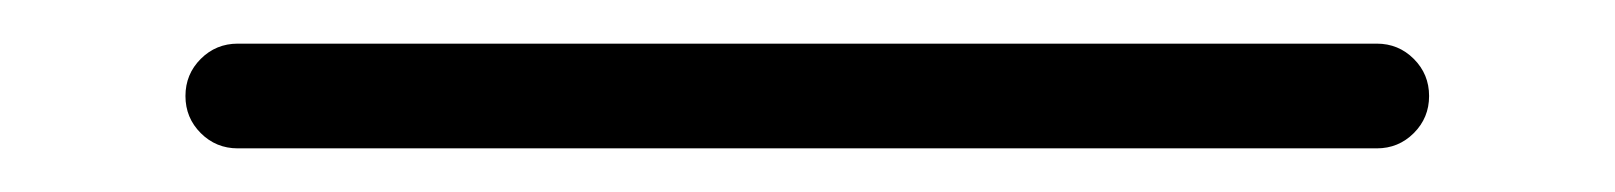

<svg xmlns="http://www.w3.org/2000/svg" viewBox="-20 24 740 88"><path d="M89 92Q79 92 72 85Q65 78 65 68Q65 58 72 51Q79 44 89 44H611Q621 44 628 51Q635 58 635 68Q635 78 628 85Q621 92 611 92Z"/></svg>

Font: Zen Maru Gothic Medium
Style: Regular
Weight: 500
Designer: Yoshimichi Ohira
Foundry: Positype
Version: Version 1.001